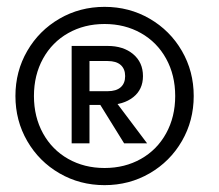

<svg xmlns="http://www.w3.org/2000/svg" viewBox="-20 -750 640 560"><path d="M25 -470Q25 -542 59.5 -601.5Q94 -661 153.5 -695.5Q213 -730 285 -730Q357 -730 416.5 -695.5Q476 -661 510.5 -601.5Q545 -542 545 -470Q545 -398 510.5 -338.5Q476 -279 416.5 -244.5Q357 -210 285 -210Q213 -210 153.5 -244.5Q94 -279 59.5 -338.5Q25 -398 25 -470ZM189 -616H241V-332H189ZM262 -461H312L409 -332H342ZM491 -470Q491 -531 464.5 -579Q438 -627 391 -653.5Q344 -680 285 -680Q226 -680 179 -653.5Q132 -627 105.5 -579Q79 -531 79 -470Q79 -409 105.5 -361Q132 -313 179 -286.5Q226 -260 285 -260Q344 -260 391 -286.5Q438 -313 464.5 -361Q491 -409 491 -470ZM209 -484H294Q319 -484 332 -495.5Q345 -507 345 -528Q345 -549 332 -560.5Q319 -572 294 -572H209V-616H294Q340 -616 368.5 -592Q397 -568 397 -528Q397 -489 368.5 -466.5Q340 -444 294 -444H209Z"/></svg>

Font: TASA Orbiter VF Text
Style: Regular
Weight: 400
Designer: Weizhong Zhang
Foundry: 本地遙控
Version: Version 1.001;Glyphs 3.2 (3192)